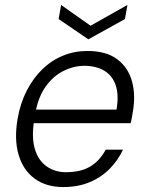

<svg xmlns="http://www.w3.org/2000/svg" viewBox="-20 -744 600 776"><path d="M236 12Q166 12 119.5 -22.5Q73 -57 55 -119Q37 -181 51 -263Q62 -327 88 -377.5Q114 -428 151 -464Q188 -500 234.5 -519Q281 -538 333 -538Q410 -538 454.5 -504Q499 -470 514 -413.5Q529 -357 516 -287Q515 -278 513 -268.5Q511 -259 508 -246H99L109 -301H451Q461 -361 447.5 -400Q434 -439 401 -458.5Q368 -478 321 -478Q278 -478 236 -457Q194 -436 163.5 -392.5Q133 -349 122 -282L118 -258Q107 -188 121 -141.5Q135 -95 168.5 -71.5Q202 -48 246 -48Q307 -48 345.5 -71.5Q384 -95 407 -139H477Q457 -96 423 -61.5Q389 -27 342 -7.5Q295 12 236 12ZM495 -724 485 -667 337 -585 217 -667 227 -724 346 -640Z"/></svg>

Font: DM Sans 9pt Light
Style: Italic
Weight: 300
Italic angle: -10°
Version: Version 4.004;gftools[0.9.30]